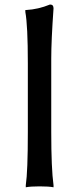

<svg xmlns="http://www.w3.org/2000/svg" viewBox="-20 -794 328 825"><path d="M88.9 -742.2V-751H92.8Q144.5 -753.9 194.3 -774.4H196.3Q210 -774.4 210 -757.8Q200.2 -620.1 200.2 -542V-226.6Q200.2 -69.3 210 2V10.7Q190.4 6.8 150.4 6.8Q111.3 6.8 90.8 10.7V2Q99.6 -57.6 99.6 -226.6V-521.5Q99.6 -685.5 88.9 -742.2Z"/></svg>

Font: GenEi LateMin v2
Style: Medium
Weight: 500
Designer: o_tamon (Modified)
Foundry: o_tamon / Adobe Systems Incorporated / FONT 910 / Philipp H. Poll
Version: Version 2.1;Original Version 1.004